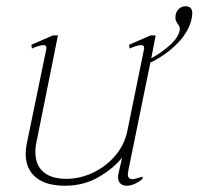

<svg xmlns="http://www.w3.org/2000/svg" viewBox="-20 -583 634 613"><path d="M62 -92Q62 -106 65 -122L128 -427V-431Q128 -439 119 -439Q112 -439 101 -435.5Q90 -432 82 -428L80 -440L149 -470H165L97 -132Q93 -116 93 -98Q93 -56 118.5 -34Q144 -12 192 -12Q235 -12 276.5 -31.5Q318 -51 348 -86Q378 -121 387 -167L440 -427V-431Q440 -439 431 -439Q424 -439 413 -435.5Q402 -432 394 -428L392 -440L461 -470H477L463 -397Q493 -413 521 -437.5Q549 -462 554 -487Q556 -496 548 -506Q545 -510 542.5 -515Q540 -520 540 -527Q540 -543 549.5 -553Q559 -563 572 -563Q594 -563 594 -540L592 -524Q583 -482 547 -445Q511 -408 460 -383L390 -40Q388 -30 388 -27Q388 -11 403 -11Q410 -11 436 -19L434 -11Q422 -1 409 4.5Q396 10 385 10Q372 10 364.5 3Q357 -4 357 -18Q357 -24 358 -28L370 -80Q342 -45 294.5 -17.5Q247 10 188 10Q126 10 94 -17Q62 -44 62 -92Z"/></svg>

Font: Taviraj Thin
Style: Italic
Weight: 250
Italic angle: -12°
Designer: Katatrad Team
Foundry: CadsonDemak
Version: Version 1.001